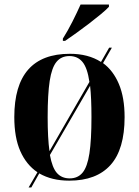

<svg xmlns="http://www.w3.org/2000/svg" viewBox="-20 -786 613 846"><path d="M257 -616Q278 -649 299 -690.5Q320 -732 335 -766H460V-756Q448 -743 424.5 -723.5Q401 -704 373 -682.5Q345 -661 317 -641Q289 -621 267 -606H257ZM145 -27Q96 -60 69.5 -120Q43 -180 43 -270Q43 -549 288 -549Q369 -549 425 -513L461 -576H473L434 -508Q479 -475 504 -415.5Q529 -356 529 -270Q529 -128 467 -59Q405 10 285 10Q208 10 153 -22L118 40H106ZM374 -425Q365 -487 343.5 -513Q322 -539 286 -539Q250 -539 229 -513.5Q208 -488 199 -429.5Q190 -371 190 -270Q190 -177 198 -120ZM287 0Q323 0 344 -25.5Q365 -51 374 -110Q383 -169 383 -270Q383 -312 381.5 -346.5Q380 -381 377 -408L200 -103Q210 -47 231 -23.5Q252 0 287 0Z"/></svg>

Font: Noto Serif Display SemiCondensed
Style: Bold
Weight: 700
Width: 4
Designer: Monotype Design Team
Foundry: Monotype Imaging Inc.
Version: Version 2.009